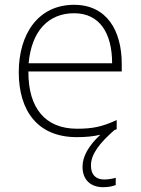

<svg xmlns="http://www.w3.org/2000/svg" viewBox="-20 -560 585 798"><path d="M358 128C358 80 394 35 455 -19C458 -20 462 -22 465 -23V-61C404 -33 365 -25 300 -25C169 -25 97 -110 98 -263H486V-294C486 -434 423 -540 288 -540C136 -540 58 -415 58 -260C58 -100 136 10 299 10C336 10 368 7 397 0C348 46 323 90 323 133C323 189 358 218 409 218C431 218 449 214 461 209V179C450 182 433 186 413 186C377 186 358 165 358 128ZM288 -505C395 -505 446 -421 446 -297H99C111 -432 182 -505 288 -505Z"/></svg>

Font: Noto Sans Thai Looped ExtraLight
Style: Regular
Weight: 200
Designer: Sasikarn Vongin, Ben Mitchell
Foundry: The Fontpad Ltd
Version: Version 1.001